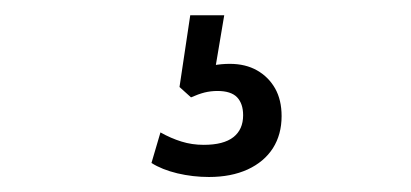

<svg xmlns="http://www.w3.org/2000/svg" viewBox="-20 -40 540 252"><path d="M254.3 192.3Q233.1 192.3 212.8 187.5Q192.5 182.6 178.8 173.9L190.6 133.8Q204.5 141.6 218.2 145.8Q231.9 150.1 247.4 150.1Q273.4 150.1 286.2 140.1Q299.1 130.1 299.1 111.2Q299.1 96.1 291.2 87.7Q283.2 79.4 265.4 79.4Q256.7 79.4 248.5 81.4Q240.3 83.5 230.7 87.8L215.6 74.2L229.7 -20H274.3L261.6 55.5L240.5 52Q248.7 47.8 259.7 45.8Q270.8 43.8 281.5 43.8Q302.3 43.8 317.4 52.4Q332.5 61 341.1 76.1Q349.6 91.2 349.6 112.4Q349.6 136.5 338.2 154.5Q326.7 172.4 305.1 182.4Q283.4 192.3 254.3 192.3Z"/></svg>

Font: Nunito Sans 12pt ExtraLight Condensed
Style: Regular
Weight: 200
Width: 3
Version: Version 3.101;gftools[0.9.27]